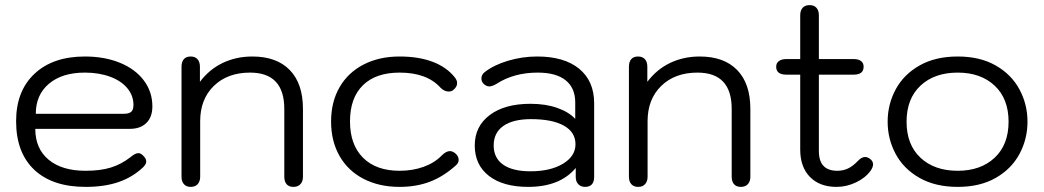

<svg xmlns="http://www.w3.org/2000/svg" viewBox="-20 -721 4084 751"><path d="M43 -247Q43 -365 115 -432.5Q187 -500 312 -500Q389 -500 449 -475.5Q509 -451 542.5 -406.5Q576 -362 576 -305Q576 -263 552.5 -240Q529 -217 488 -217H118Q118 -140 170 -96.5Q222 -53 315 -53Q372 -53 413 -65.5Q454 -78 490 -106Q509 -122 521 -122Q530 -122 538 -114Q552 -102 552 -89Q552 -79 540 -67Q499 -28 444 -9Q389 10 315 10Q185 10 114 -57Q43 -124 43 -247ZM466 -276Q484 -276 493 -283.5Q502 -291 502 -311Q502 -347 478 -376Q454 -405 410.5 -421Q367 -437 312 -437Q223 -437 171.5 -393.5Q120 -350 120 -276Z M690 -30V-460Q690 -479 699 -489.5Q708 -500 726 -500Q743 -500 752.5 -489.5Q762 -479 762 -460V-401Q799 -450 851.5 -475Q904 -500 967 -500Q1062 -500 1113.5 -447Q1165 -394 1165 -295V-30Q1165 -11 1155 -0.5Q1145 10 1128 10Q1110 10 1101 -0.5Q1092 -11 1092 -30V-295Q1092 -437 958 -437Q870 -437 816.5 -385Q763 -333 763 -247V-30Q763 -12 753.5 -1Q744 10 726 10Q709 10 699.5 -0.5Q690 -11 690 -30Z M1275 -246Q1275 -322 1308 -379.5Q1341 -437 1402 -468.5Q1463 -500 1543 -500Q1618 -500 1673 -479Q1728 -458 1760 -417Q1768 -406 1768 -396Q1768 -381 1753 -369Q1746 -363 1735 -363Q1718 -363 1703 -378Q1650 -437 1543 -437Q1450 -437 1399.5 -387.5Q1349 -338 1349 -246Q1349 -155 1400 -104Q1451 -53 1543 -53Q1594 -53 1637 -68.5Q1680 -84 1708 -113Q1725 -130 1740 -130Q1749 -130 1760 -122Q1774 -110 1774 -96Q1774 -83 1763 -74Q1714 -30 1661 -10Q1608 10 1543 10Q1463 10 1402 -21.5Q1341 -53 1308 -111Q1275 -169 1275 -246Z M1837 -152Q1837 -227 1895.5 -271Q1954 -315 2055 -315Q2114 -315 2159.5 -299Q2205 -283 2230 -256V-320Q2230 -377 2192.5 -407Q2155 -437 2083 -437Q1990 -437 1922 -393Q1905 -383 1894 -383Q1884 -383 1874 -391Q1863 -400 1863 -414Q1863 -429 1876 -439Q1912 -467 1967.5 -483.5Q2023 -500 2081 -500Q2187 -500 2245.5 -452Q2304 -404 2304 -317V-29Q2304 10 2268 10Q2252 10 2242 -0.5Q2232 -11 2232 -28V-64Q2170 10 2046 10Q1948 10 1892.5 -33Q1837 -76 1837 -152ZM2231 -157Q2231 -204 2185.5 -229.5Q2140 -255 2057 -255Q1987 -255 1949 -228.5Q1911 -202 1911 -152Q1911 -103 1948 -77Q1985 -51 2055 -51Q2133 -51 2182 -80.5Q2231 -110 2231 -157Z M2440 -30V-460Q2440 -479 2449 -489.5Q2458 -500 2476 -500Q2493 -500 2502.5 -489.5Q2512 -479 2512 -460V-401Q2549 -450 2601.5 -475Q2654 -500 2717 -500Q2812 -500 2863.5 -447Q2915 -394 2915 -295V-30Q2915 -11 2905 -0.5Q2895 10 2878 10Q2860 10 2851 -0.5Q2842 -11 2842 -30V-295Q2842 -437 2708 -437Q2620 -437 2566.5 -385Q2513 -333 2513 -247V-30Q2513 -12 2503.5 -1Q2494 10 2476 10Q2459 10 2449.5 -0.5Q2440 -11 2440 -30Z M3395 -78Q3395 -68 3386 -54Q3365 -25 3328 -7.5Q3291 10 3252 10Q3186 10 3148 -29Q3110 -68 3110 -136V-429H3056Q3016 -429 3016 -460Q3016 -474 3026.5 -482Q3037 -490 3056 -490H3110V-661Q3110 -680 3119.5 -690.5Q3129 -701 3147 -701Q3164 -701 3173.5 -690.5Q3183 -680 3183 -661V-490H3319Q3337 -490 3347.5 -482.5Q3358 -475 3358 -460Q3358 -429 3319 -429H3183V-130Q3183 -53 3255 -53Q3278 -53 3297 -62Q3316 -71 3335 -91Q3350 -107 3364 -107Q3373 -107 3384 -99Q3395 -90 3395 -78Z M3452 -245Q3452 -313 3483.5 -371.5Q3515 -430 3577 -465Q3639 -500 3726 -500Q3813 -500 3874.5 -465Q3936 -430 3967.5 -371.5Q3999 -313 3999 -245Q3999 -177 3967.5 -118.5Q3936 -60 3874.5 -25Q3813 10 3726 10Q3639 10 3577 -25Q3515 -60 3483.5 -118.5Q3452 -177 3452 -245ZM3925 -245Q3925 -335 3870.5 -386Q3816 -437 3726 -437Q3635 -437 3580.5 -386Q3526 -335 3526 -245Q3526 -155 3580.5 -104Q3635 -53 3726 -53Q3816 -53 3870.5 -104Q3925 -155 3925 -245Z"/></svg>

Font: Kodchasan
Style: Regular
Weight: 400
Version: Version 1.000; ttfautohint (v1.6)